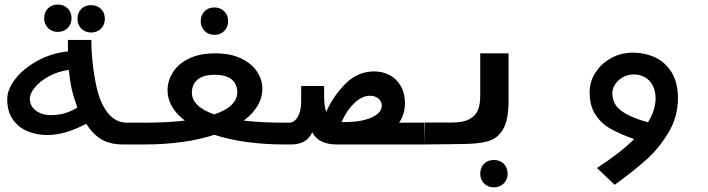

<svg xmlns="http://www.w3.org/2000/svg" viewBox="-20 -620 3040 824"><path d="M350 -89Q260 -40.5 182.5 -40.5Q137 -40.5 98 -56.8Q59 -73 35 -107.5Q11 -142 11 -194.5Q11 -236.5 46 -281.5Q81 -326.5 141 -359.2Q201 -392 271.5 -399.5V-448.5H372Q372 -398.5 378 -345.5Q384 -292.5 395 -244Q410 -176 443.2 -134.8Q476.5 -93.5 525.5 -93.5H602V0H509Q450.5 0 413.8 -22.8Q377 -45.5 350 -89ZM199 -126Q260.5 -126 312 -158.5Q295 -206 289 -232.5Q280.5 -268.5 275.5 -320Q228 -313.5 189.8 -292.5Q151.5 -271.5 129.8 -245Q108 -218.5 108 -196.5Q108 -165 133.8 -145.5Q159.5 -126 199 -126ZM169.5 -542Q169.5 -567.5 185.8 -584Q202 -600.5 228 -600.5Q254 -600.5 270.5 -584Q287 -567.5 287 -542Q287 -516.5 270.5 -499.8Q254 -483 228 -483Q202.5 -483 186 -499.8Q169.5 -516.5 169.5 -542ZM312.5 -539.5Q312.5 -565 328.8 -581.5Q345 -598 371 -598Q397 -598 413.5 -581.5Q430 -565 430 -539.5Q430 -514 413.5 -497.2Q397 -480.5 371 -480.5Q345.5 -480.5 329 -497.2Q312.5 -514 312.5 -539.5Z M773.5 -102.5Q737.5 -129.5 718.2 -162.5Q699 -195.5 699 -233Q699 -271 720.5 -307.2Q742 -343.5 788 -367.2Q834 -391 903 -391Q970.5 -391 1016.2 -368.5Q1062 -346 1084 -311.2Q1106 -276.5 1106 -240.5Q1106 -200.5 1085.2 -165.8Q1064.5 -131 1026 -102.5Q1101 -93.5 1201.5 -93.5V0Q1116 0 1039.2 -10.5Q962.5 -21 899.5 -41.5Q772.5 0 598.5 0V-93.5Q699.5 -93.5 773.5 -102.5ZM900 -129Q948.5 -145.5 973.2 -169.5Q998 -193.5 998.5 -222.5Q998.5 -258 975 -278.5Q951.5 -299 901.5 -299Q852 -299 827.8 -278.2Q803.5 -257.5 803.5 -222Q803.5 -193 827.5 -169.2Q851.5 -145.5 900 -129ZM841.5 -529.5Q841.5 -555 857.8 -571.5Q874 -588 900 -588Q926 -588 942.5 -571.5Q959 -555 959 -529.5Q959 -504 942.5 -487.2Q926 -470.5 900 -470.5Q874.5 -470.5 858 -487.2Q841.5 -504 841.5 -529.5Z M1198.5 -93.5H1221Q1243.5 -93.5 1258 -118.8Q1272.5 -144 1272.5 -181.5V-251H1371V-208Q1371 -168 1379.5 -139.5Q1411.5 -210 1463.8 -261.8Q1516 -313.5 1586 -313.5Q1622.5 -313.5 1652.5 -297.5Q1682.5 -281.5 1700.2 -250.5Q1718 -219.5 1718 -176.5Q1718 -129 1692.5 -93.5H1799.5L1801.5 0H1449.5H1433H1422Q1390 0 1362.5 -12Q1335 -24 1320 -52Q1306.5 -23.5 1283.5 -11.8Q1260.5 0 1228.5 0H1198.5ZM1475 -96.5Q1516 -97.5 1548.8 -106.5Q1581.5 -115.5 1600 -131Q1618.5 -146.5 1618.5 -165.5Q1618.5 -185.5 1604 -197.2Q1589.5 -209 1568.5 -209Q1533 -209 1500 -177Q1467 -145 1446 -96Z M1801.5 -94H1919Q1967.5 -94 1994.5 -108.5Q2021.5 -123 2031.2 -147.8Q2041 -172.5 2041 -208.5V-391H2162.5V-186Q2162.5 -105 2139 -65.2Q2115.5 -25.5 2074.2 -13.8Q2033 -2 1962.5 -2L1893.5 -1L1801.5 0ZM2041 125Q2041 99.5 2057.2 83Q2073.5 66.5 2099.5 66.5Q2125.5 66.5 2142 83Q2158.5 99.5 2158.5 125Q2158.5 150.5 2142 167.2Q2125.5 184 2099.5 184Q2074 184 2057.5 167.2Q2041 150.5 2041 125Z M2695 -394Q2748.5 -394 2792.8 -373Q2837 -352 2863.2 -308Q2889.5 -264 2889.5 -199Q2889.5 -118.5 2848.5 -50.5Q2807.5 17.5 2752.2 66.8Q2697 116 2618 173L2542 101Q2643.5 35 2701.5 -23Q2639.5 -45 2599.5 -67.8Q2559.5 -90.5 2535 -128.5Q2510.5 -166.5 2510.5 -224Q2510.5 -270 2535.8 -309Q2561 -348 2603.5 -371Q2646 -394 2695 -394ZM2761 -95Q2793.5 -148 2793.5 -198Q2793.5 -230.5 2781 -253.8Q2768.5 -277 2747.2 -288.8Q2726 -300.5 2700 -300.5Q2674.5 -300.5 2653.5 -288.8Q2632.5 -277 2620.2 -258.5Q2608 -240 2608 -221Q2608 -172 2647.2 -143.8Q2686.5 -115.5 2761 -95Z"/></svg>

Font: JuliaMono SemiBold
Style: Regular
Weight: 600
Monospace: yes
Designer: cormullion
Foundry: corm
Version: Version 0.055; ttfautohint (v1.8.4)